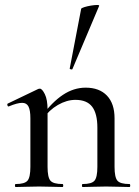

<svg xmlns="http://www.w3.org/2000/svg" viewBox="-20 -751 560 771"><path d="M312 0Q309 0 309 -6Q309 -12 312 -12Q348 -12 359.5 -25.5Q371 -39 371 -81V-238Q371 -295 350 -322.5Q329 -350 283 -350Q248 -350 212.5 -329.5Q177 -309 152 -273L148 -285Q189 -341 232.5 -370Q276 -399 324 -399Q379 -399 409.5 -367Q440 -335 440 -276V-81Q440 -39 451.5 -25.5Q463 -12 500 -12Q503 -12 503 -6Q503 0 500 0Q481 0 457 -1Q433 -2 406 -2Q379 -2 354.5 -1Q330 0 312 0ZM43 0Q40 0 40 -6Q40 -12 43 -12Q79 -12 90.5 -25.5Q102 -39 102 -81V-276Q102 -308 94.5 -323Q87 -338 69 -338Q59 -338 46 -334.5Q33 -331 16 -324Q12 -322 10 -327.5Q8 -333 11 -335L134 -394Q138 -395 140 -395Q149 -395 160 -373Q171 -351 171 -310V-81Q171 -39 182.5 -25.5Q194 -12 231 -12Q234 -12 234 -6Q234 0 231 0Q212 0 188 -1Q164 -2 137 -2Q110 -2 85.5 -1Q61 0 43 0ZM271 -474Q270 -471 264.5 -472.5Q259 -474 260 -476L306 -716Q308 -719 319 -722.5Q330 -726 345 -728.5Q360 -731 370 -731Q380 -731 378 -727Z"/></svg>

Font: Cormorant Light Medium
Style: Regular
Weight: 500
Version: Version 4.000